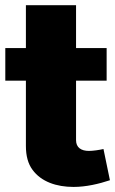

<svg xmlns="http://www.w3.org/2000/svg" viewBox="-20 -717 445 742"><path d="M379.9 -141.1C362.3 -137.2 339.8 -133.8 323.7 -133.8C293.9 -133.8 273.9 -146.5 273.9 -175.3V-405.3H392.1V-531.2H273.9V-696.8H80.1V-531.2H0.5V-405.3H80.1V-152.8C80.1 -114.7 88.4 -84 105.5 -61C139.2 -14.6 198.2 5.4 264.2 5.4C312.5 5.4 362.3 -6.3 404.8 -20.5Z"/></svg>

Font: Estedad Black
Style: Regular
Weight: 900
Designer: Amin Abedi
Version: Version 7.3